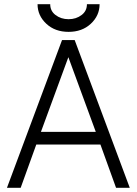

<svg xmlns="http://www.w3.org/2000/svg" viewBox="-20 -890 647 910"><path d="M158 -870Q158 -816 200 -777Q241 -739 305 -739Q369 -739 410 -777Q452 -816 452 -870H392Q392 -838 367 -819Q341 -799 305 -799Q269 -799 243 -819Q218 -838 218 -870ZM174 -265 304 -619 434 -265ZM152 -205H456L530 0H595L334 -700H274L13 0H78Z"/></svg>

Font: Unageo Variable
Style: Regular
Weight: 300
Designer: Richard Sepsi
Foundry: Richard Sepsi
Version: Version 2.200